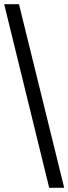

<svg xmlns="http://www.w3.org/2000/svg" viewBox="-20 -780 328 921"><path d="M216 121 0 -760H71L288 121Z"/></svg>

Font: Noto Serif Myanmar
Style: Regular
Weight: 400
Designer: Ben Mitchell and the Monotype Design Team
Foundry: Monotype Imaging Inc.
Version: Version 2.106